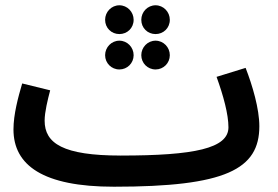

<svg xmlns="http://www.w3.org/2000/svg" viewBox="-20 -686 1052 727"><path d="M432 -557C462 -557 486 -580 486 -611C486 -641 462 -666 432 -666C402 -666 378 -641 378 -611C378 -580 402 -557 432 -557ZM569 -557C599 -557 623 -580 623 -611C623 -641 599 -666 569 -666C539 -666 515 -641 515 -611C515 -580 539 -557 569 -557ZM432 -423C462 -423 486 -447 486 -477C486 -507 462 -532 432 -532C402 -532 378 -507 378 -477C378 -447 402 -423 432 -423ZM569 -423C599 -423 623 -447 623 -477C623 -507 599 -532 569 -532C539 -532 515 -507 515 -477C515 -447 539 -423 569 -423ZM411 21 412 20V21C835 21 962 -45 962 -208C962 -274 936 -362 910 -429L800 -395C826 -323 845 -253 845 -204C845 -124 716 -97 438 -97V-96L437 -97C219 -97 149 -143 149 -229C149 -262 161 -310 170 -344L64 -370C49 -319 31 -253 31 -196C31 -60 143 21 411 21Z"/></svg>

Font: Noto Sans Arabic UI SmBd
Style: Regular
Weight: 600
Designer: Monotype Design Team, Nadine Chahine and Nizar Qandah
Foundry: Monotype Imaging Inc.
Version: Version 2.010